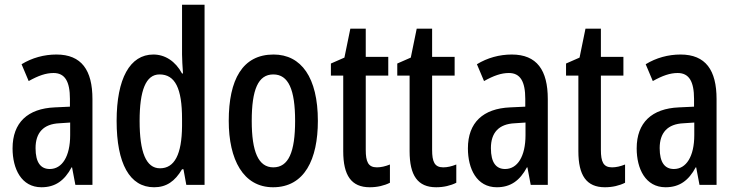

<svg xmlns="http://www.w3.org/2000/svg" viewBox="-20 -780 3105 810"><path d="M218 -550C166 -550 115 -536 71 -509L101 -438C142 -461 174 -472 206 -472C254 -472 275 -436 275 -363V-330L211 -327C97 -322 33 -263 33 -154C33 -68 70 10 155 10C213 10 252 -18 282 -74H284L298 0H370V-362C370 -484 324 -550 218 -550ZM231 -260 276 -263V-210C276 -120 242 -67 190 -67C152 -67 130 -94 130 -155C130 -220 163 -257 231 -260Z M630 10C682 10 718 -15 748 -66H754L766 0H843V-760H748V-550C748 -527 750 -503 752 -470H748C720 -522 676 -550 627 -550C528 -550 472 -448 472 -270C472 -90 527 10 630 10ZM655 -70C596 -70 569 -138 569 -270C569 -398 595 -466 653 -466C719 -466 748 -407 748 -278V-248C747 -128 716 -70 655 -70Z M1321 -270C1321 -453 1251 -550 1134 -550C1003 -550 945 -444 945 -270C945 -107 1006 10 1132 10C1265 10 1321 -108 1321 -270ZM1042 -270C1042 -402 1069 -466 1133 -466C1197 -466 1225 -402 1225 -270C1225 -138 1197 -74 1133 -74C1070 -74 1042 -140 1042 -270Z M1570 -74C1533 -74 1523 -98 1523 -148V-461H1618V-540H1523V-659H1458L1433 -537L1376 -512V-461H1428V-142C1428 -40 1462 10 1540 10C1572 10 1601 3 1625 -9V-86C1605 -78 1587 -74 1570 -74Z M1850 -74C1813 -74 1803 -98 1803 -148V-461H1898V-540H1803V-659H1738L1713 -537L1656 -512V-461H1708V-142C1708 -40 1742 10 1820 10C1852 10 1881 3 1905 -9V-86C1885 -78 1867 -74 1850 -74Z M2139 -550C2087 -550 2036 -536 1992 -509L2022 -438C2063 -461 2095 -472 2127 -472C2175 -472 2196 -436 2196 -363V-330L2132 -327C2018 -322 1954 -263 1954 -154C1954 -68 1991 10 2076 10C2134 10 2173 -18 2203 -74H2205L2219 0H2291V-362C2291 -484 2245 -550 2139 -550ZM2152 -260 2197 -263V-210C2197 -120 2163 -67 2111 -67C2073 -67 2051 -94 2051 -155C2051 -220 2084 -257 2152 -260Z M2562 -74C2525 -74 2515 -98 2515 -148V-461H2610V-540H2515V-659H2450L2425 -537L2368 -512V-461H2420V-142C2420 -40 2454 10 2532 10C2564 10 2593 3 2617 -9V-86C2597 -78 2579 -74 2562 -74Z M2851 -550C2799 -550 2748 -536 2704 -509L2734 -438C2775 -461 2807 -472 2839 -472C2887 -472 2908 -436 2908 -363V-330L2844 -327C2730 -322 2666 -263 2666 -154C2666 -68 2703 10 2788 10C2846 10 2885 -18 2915 -74H2917L2931 0H3003V-362C3003 -484 2957 -550 2851 -550ZM2864 -260 2909 -263V-210C2909 -120 2875 -67 2823 -67C2785 -67 2763 -94 2763 -155C2763 -220 2796 -257 2864 -260Z"/></svg>

Font: Noto Sans Gujarati ExtraCondensed Medium
Style: Regular
Weight: 500
Width: 2
Designer: Jelle Bosma - Monotype Design Team, Universal Thirst
Foundry: Monotype Imaging Inc.
Version: Version 2.106